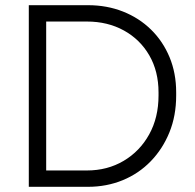

<svg xmlns="http://www.w3.org/2000/svg" viewBox="-20 -720 751 740"><path d="M91 0V-700H319Q392 -700 454 -675.5Q516 -651 562 -606Q608 -561 633.5 -499.5Q659 -438 659 -364V-352Q659 -274 633 -210Q607 -146 561 -98.5Q515 -51 453 -25.5Q391 0 319 0ZM158 -35 130 -63H315Q394 -63 456.5 -100Q519 -137 555 -202Q591 -267 591 -352V-364Q591 -445 555.5 -506.5Q520 -568 457.5 -602.5Q395 -637 315 -637H130L158 -665Z"/></svg>

Font: SUSE Light
Style: Regular
Weight: 300
Designer: Rene Bieder
Foundry: SUSE
Version: Version 1.000